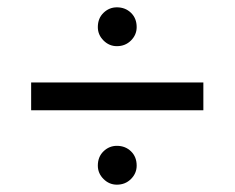

<svg xmlns="http://www.w3.org/2000/svg" viewBox="-20 -615 640 524"><path d="M299 -489Q322 -489 337.5 -504.5Q353 -520 353 -541Q353 -565 337.5 -580Q322 -595 299 -595Q278 -595 262.5 -580Q247 -565 247 -541Q247 -520 262.5 -504.5Q278 -489 299 -489ZM65 -314V-390H535V-314ZM299 -111Q322 -111 337.5 -126.5Q353 -142 353 -163Q353 -187 337.5 -202Q322 -217 299 -217Q278 -217 262.5 -202Q247 -187 247 -163Q247 -142 262.5 -126.5Q278 -111 299 -111Z"/></svg>

Font: Afrihost Sans
Style: Regular
Weight: 400
Designer: Afrihost SP Pty Ltd
Version: Version 1.000